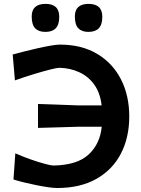

<svg xmlns="http://www.w3.org/2000/svg" viewBox="-20 -957 728 990"><path d="M274 12.5Q257.5 12.5 229.5 8.5Q201.5 4.5 168.8 -2Q136 -8.5 104.5 -16.2Q73 -24 49.5 -31.5L59 -166.5Q93.5 -151 134.2 -136.5Q175 -122 209 -112.8Q243 -103.5 257 -103.5Q379 -106 437.5 -160.8Q496 -215.5 504.5 -303.5H384Q319.5 -301.5 271.5 -300.2Q223.5 -299 176 -297.5V-421Q220.5 -419.5 269 -417.8Q317.5 -416 383.5 -413.5H504Q497 -476.5 467 -519.2Q437 -562 390 -584Q343 -606 286.5 -607.5Q274.5 -607.5 238.8 -598.5Q203 -589.5 154.5 -574.8Q106 -560 57 -542.5L45.5 -676Q73.5 -683.5 108.5 -692.5Q143.5 -701.5 178.5 -709.2Q213.5 -717 242.8 -722Q272 -727 288.5 -727Q401 -727 481 -679.2Q561 -631.5 603.8 -547.8Q646.5 -464 646.5 -356.5Q646.5 -247.5 603.2 -164.5Q560 -81.5 476.8 -34.5Q393.5 12.5 274 12.5ZM436 -792.5Q402 -792.5 384 -811Q366 -829.5 366 -872Q366 -937 437 -937Q507.5 -937 507.5 -870.5Q507.5 -829.5 489.2 -811Q471 -792.5 436 -792.5ZM214 -792.5Q179.5 -792.5 161.5 -811Q143.5 -829.5 143.5 -872Q143.5 -937 215 -937Q285.5 -937 285.5 -870.5Q285.5 -829.5 267.2 -811Q249 -792.5 214 -792.5Z"/></svg>

Font: Commissioner Loud SemiBold
Style: Regular
Weight: 600
Designer: Kostas Bartsokas
Foundry: Kostas Bartsokas
Version: Version 1.000; ttfautohint (v1.8.3)